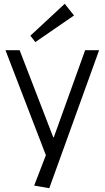

<svg xmlns="http://www.w3.org/2000/svg" viewBox="-20 -806 554 1017"><path d="M161 177 223 16 9 -540H84L262 -79H265L431 -540H505L241 191ZM372 -724 167 -583 141 -617 323 -786Z"/></svg>

Font: Pathway Extreme 8pt Thin 12pt Light
Style: Regular
Weight: 300
Version: Version 1.001;gftools[0.9.26]